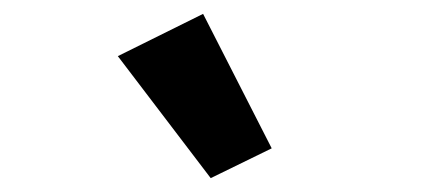

<svg xmlns="http://www.w3.org/2000/svg" viewBox="-20 -836 640 277"><path d="M284 -579 372 -622 273 -816 150 -755Z"/></svg>

Font: LVC Sans
Style: Bold
Weight: 700
Designer: Mike Abbink, Paul van der Laan, Pieter van Rosmalen
Foundry: Bold Monday
Version: Version 3.0